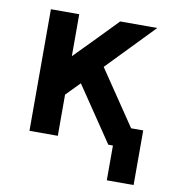

<svg xmlns="http://www.w3.org/2000/svg" viewBox="-72 -536 662 734"><g transform="rotate(10 259.0 -168.5)"><path d="M67 0V-472H177V-309Q204 -336 257 -390.5Q310 -445 336 -472H480L304 -290L448 -77H495V135H391V0H373L229 -213L177 -160V0Z"/></g></svg>

Font: Coval
Style: Bold
Weight: 700
Foundry: Context Ltd
Version: Version 001.000